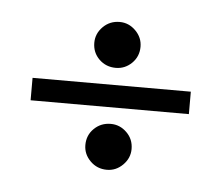

<svg xmlns="http://www.w3.org/2000/svg" viewBox="-31 -471 341 295"><g transform="rotate(5 139.5 -324.0)"><path d="M261.2 -306.2H17.1V-340.8H261.2ZM178.2 -245.1Q178.2 -231 167.7 -220.5Q157.2 -210 143.1 -210Q127.9 -210 117.4 -220.5Q106.9 -231 106.9 -245.1Q106.9 -260.3 117.4 -270.5Q127.9 -280.8 143.1 -280.8Q157.2 -280.8 167.7 -270.5Q178.2 -260.3 178.2 -245.1ZM178.2 -402.8Q178.2 -387.7 167.7 -377.4Q157.2 -367.2 143.1 -367.2Q127.9 -367.2 117.4 -377.4Q106.9 -387.7 106.9 -402.8Q106.9 -417 117.4 -427.5Q127.9 -438 143.1 -438Q157.2 -438 167.7 -427.5Q178.2 -417 178.2 -402.8Z"/></g></svg>

Font: Bigelow Rules
Style: Regular
Weight: 400
Designer: Astigmatic (AOETI)
Foundry: Astigmatic (AOETI)
Version: Version 1.001